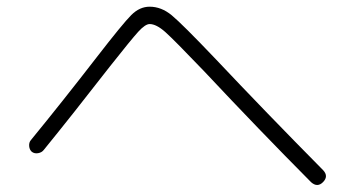

<svg xmlns="http://www.w3.org/2000/svg" viewBox="-20 -628 1040 562"><path d="M73.2 -183.6Q66.4 -189.5 65.4 -200.2Q64.5 -210.9 70.3 -217.8Q163.1 -331.1 262.7 -460Q339.8 -559.6 364.3 -584Q388.7 -608.4 418 -608.4Q452.1 -608.4 482.4 -583.5Q512.7 -558.6 611.3 -455.1Q757.8 -299.8 925.8 -129.9Q942.4 -112.3 925.8 -95.2Q909.2 -78.1 890.6 -94.7Q738.3 -248 577.1 -419.9Q490.2 -510.7 463.9 -534.2Q437.5 -557.6 418 -557.6Q405.3 -557.6 384.8 -535.2Q364.3 -512.7 301.8 -433.6Q189.5 -289.1 108.4 -189.5Q102.5 -181.6 91.8 -179.7Q81.1 -177.7 73.2 -183.6Z"/></svg>

Font: Rounded-X Mgen+ 2m light
Style: Regular
Weight: 200
Designer: [Source Han Sans]
Ryoko NISHIZUKA  (kana & ideographs); Paul D. Hunt (Latin, Greek & Cyrillic); Wenlong ZHANG  (bopomofo
Version: Version 1.059.20150602